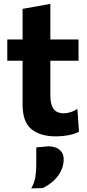

<svg xmlns="http://www.w3.org/2000/svg" viewBox="-20 -708 462 1016"><path d="M275 13.5Q192 13.5 145.8 -25Q99.5 -63.5 99.5 -154.5V-386.5H18.5V-499H99.5V-661L246.5 -687.5V-499H395.5V-386.5H246.5V-201.5Q246.5 -155.5 263.2 -132Q280 -108.5 318 -108.5Q333.5 -108.5 352.8 -114.2Q372 -120 389.5 -132.5L398 -11.5Q379 0.5 344.5 7Q310 13.5 275 13.5ZM145 289Q162.5 258.5 167.2 227.8Q172 197 172 159.5V72L239 66Q277.5 68 297.2 86.2Q317 104.5 317 133.5Q317 181 287.8 221.2Q258.5 261.5 207 287Z"/></svg>

Font: Heraclito
Style: Bold
Weight: 700
Designer: Kostas Bartsokas (font) & Cristiano Sobral (main changes)
Foundry: Kostas Bartsokas (font) & Cristiano Sobral (main changes)
Version: Version 1.00;July 8, 2020;FontCreator 13.0.0.2655 64-bit